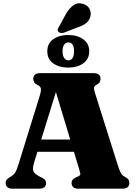

<svg xmlns="http://www.w3.org/2000/svg" viewBox="-20 -1143 828 1163"><path d="M178.5 -298H470.5L471 -223.5H177.5ZM259 -34Q259 -18.5 248.8 -9.2Q238.5 0 216.5 0H56.5Q35 0 24.5 -9.2Q14 -18.5 14 -34Q14 -45 19.2 -52.8Q24.5 -60.5 36.5 -68L47 -74.5Q63.5 -84.5 72.8 -99.2Q82 -114 93 -150.5L221 -564Q230 -593.5 227.5 -606.8Q225 -620 207 -628.5Q193 -635.5 187.2 -644.5Q181.5 -653.5 181.5 -666Q181.5 -682 192 -691Q202.5 -700 224.5 -700H546Q568 -700 578.5 -691Q589 -682 589 -666Q589 -652.5 582.8 -643.8Q576.5 -635 565 -629.5Q552.5 -623.5 550.2 -613.2Q548 -603 555 -581L692.5 -145.5Q703 -112 711.5 -96.2Q720 -80.5 734 -73.5Q751.5 -64.5 757.5 -56Q763.5 -47.5 763.5 -34Q763.5 -18.5 753 -9.2Q742.5 0 720.5 0H456.5Q434 0 423.8 -9.2Q413.5 -18.5 413.5 -34Q413.5 -46.5 420 -54.2Q426.5 -62 439.5 -68L455.5 -75.5Q468.5 -81.5 466.5 -91.8Q464.5 -102 457.5 -125L310.5 -612.5L331.5 -627L188 -163.5Q180 -138 179.8 -122.2Q179.5 -106.5 189 -95.8Q198.5 -85 219.5 -74L233.5 -67Q245 -61 252 -53.8Q259 -46.5 259 -34ZM393.5 -733.5Q339.5 -733.5 303 -758.8Q266.5 -784 266.5 -832.5Q266.5 -880.5 303 -905.8Q339.5 -931 393.5 -931Q448.5 -931 484.5 -905Q520.5 -879 520.5 -832.5Q520.5 -785.5 484.5 -759.5Q448.5 -733.5 393.5 -733.5ZM394.5 -886Q379 -886 369 -873Q359 -860 359 -832.5Q359 -805 369 -791.2Q379 -777.5 394.5 -777.5Q410.5 -777.5 419.5 -791.5Q428.5 -805.5 428.5 -832.5Q428.5 -859.5 419.5 -872.8Q410.5 -886 394.5 -886ZM381 -1061.5Q402 -1095 426 -1112.2Q450 -1129.5 482 -1119.5Q511.5 -1111.5 522.8 -1088.2Q534 -1065 527 -1041.5Q520 -1016.5 500.5 -1001.8Q481 -987 447 -976L367 -945Q357 -942 347.2 -943.8Q337.5 -945.5 332.5 -952Q327.5 -959.5 330 -967Q332.5 -974.5 338 -982Z"/></svg>

Font: Fraunces
Style: Regular
Weight: 900
Version: Version 1.000;[b76b70a41]